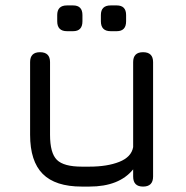

<svg xmlns="http://www.w3.org/2000/svg" viewBox="-20 -688 685 708"><path d="M507.5 -495.5Q544.5 -495.5 544.5 -459V-37Q544.5 0 507.5 0Q471 0 471 -37V-63.5Q419.5 0 309.5 0H281.5Q184 0 137.5 -46.8Q91 -93.5 91 -191V-459Q91 -495.5 127.5 -495.5Q164.5 -495.5 164.5 -459V-191Q164.5 -123.5 189.8 -98.5Q215 -73.5 281.5 -73.5H309.5Q375.5 -73.5 420 -91.2Q464.5 -109 471 -145.5V-459Q471 -495.5 507.5 -495.5ZM227 -573Q191 -573 191 -609.5V-632.5Q191 -668 227 -668H249.5Q284 -668 284 -632.5V-609.5Q284 -573 249.5 -573ZM388 -573Q352 -573 352 -609.5V-632.5Q352 -668 388 -668H410.5Q445 -668 445 -632.5V-609.5Q445 -573 410.5 -573Z"/></svg>

Font: Jura Light SemiBold
Style: Regular
Weight: 600
Version: Version 5.106